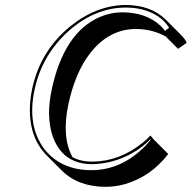

<svg xmlns="http://www.w3.org/2000/svg" viewBox="-20 -678 764 765"><path d="M593.8 -121.1 650.4 -64.5Q581.5 24.9 479.5 55.2Q439.9 66.4 400.4 66.4Q290.5 65.9 225.1 0.5L168.5 -56.2Q88.4 -136.2 100.6 -274.4Q103 -298.8 107.9 -323.2Q140.1 -474.1 257.8 -571.3Q363.3 -657.2 481 -658.2Q582 -657.7 641.6 -598.6L698.2 -542Q720.2 -520 723.6 -507.3L689.5 -483.4L640.6 -532.2Q587.9 -562 522 -562.5Q414.6 -562.5 339.4 -466.3Q279.3 -389.2 252 -260.3Q225.1 -130.9 269 -51.8Q302.7 -33.7 347.2 -34.2Q455.6 -34.2 549.3 -109.9Q567.4 -124.5 579.1 -138.2ZM580.6 -120.6 579.1 -123Q513.2 -56.6 419.4 -33.2Q382.8 -24.4 347.2 -23.9Q234.4 -23.9 193.4 -126Q175.8 -171.4 175.3 -228.5Q175.8 -272.5 185.5 -318.8Q234.4 -549.3 378.9 -610.8Q421.9 -628.9 465.8 -628.9Q562.5 -628.9 620.1 -574.7Q630.9 -564.5 637.2 -555.2L653.8 -567.4Q620.1 -621.6 545.4 -640.6Q514.6 -647.9 481 -647.9Q359.9 -647.9 254.4 -555.2Q147.5 -460 117.7 -320.8Q87.4 -178.2 155.3 -85.9Q202.6 -23.4 283.7 -5.9Q313 0 343.8 0Q464.4 0 559.1 -96.7Q570.8 -108.9 580.6 -120.6Z"/></svg>

Font: Linux Biolinum Shadow O
Style: Italic
Weight: 400
Italic angle: -12°
Designer: Philipp H. Poll
Foundry: Philipp H. Poll
Version: Version 0.6.2